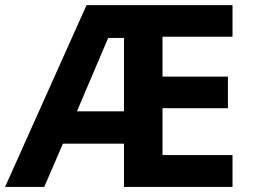

<svg xmlns="http://www.w3.org/2000/svg" viewBox="-20 -734 992 754"><path d="M466.8 -296.9V-585H404.8L282.2 -296.9ZM893.1 0H466.8V-169.9H227.1L153.8 0H0L319.8 -713.9H893.1V-589.8H618.2V-433.1H875V-309.1H618.2V-125H893.1Z"/></svg>

Font: OpenSans-Bold
Style: Bold
Weight: 700
Foundry: Ascender Corporation
Version: Version 1.10